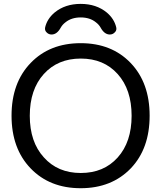

<svg xmlns="http://www.w3.org/2000/svg" viewBox="-20 -989 835 998"><path d="M660.2 -114.3Q560.5 -10.7 399.4 -10.7Q238.3 -10.7 139.2 -113.8Q40 -216.8 40 -387.7Q40 -558.6 139.2 -661.6Q238.3 -764.6 399.4 -764.6Q560.5 -764.6 659.2 -661.6Q757.8 -558.6 757.8 -387.7Q757.8 -216.8 660.2 -114.3ZM208 -170.9Q280.3 -89.8 399.9 -89.8Q519.5 -89.8 591.8 -170.4Q664.1 -251 664.1 -387.2Q664.1 -523.4 591.8 -604Q519.5 -684.6 399.9 -684.6Q280.3 -684.6 207.5 -604Q134.8 -523.4 134.8 -387.2Q134.8 -251 208 -170.9ZM584 -847.7Q585 -843.8 585 -839.8Q585 -829.1 577.1 -821.3Q566.4 -809.6 550.8 -809.6Q522.5 -809.6 502.9 -845.7Q494.1 -861.3 478.5 -873Q447.3 -898.4 399.4 -898.4Q351.6 -898.4 320.3 -873Q304.7 -861.3 295.9 -845.7Q276.4 -809.6 248 -809.6Q232.4 -809.6 221.7 -821.3Q213.9 -829.1 213.9 -839.8Q213.9 -843.8 214.8 -847.7Q225.6 -891.6 263.7 -923.8Q318.4 -968.8 399.4 -968.8Q480.5 -968.8 535.2 -923.8Q573.2 -891.6 584 -847.7Z"/></svg>

Font: Gen Jyuu Gothic P Regular
Style: Regular
Weight: 400
Designer: [Source Han Sans]
Ryoko NISHIZUKA  (kana & ideographs); Paul D. Hunt (Latin, Greek & Cyrillic); Wenlong ZHANG  (bopomofo
Version: Version 1.002.20150607